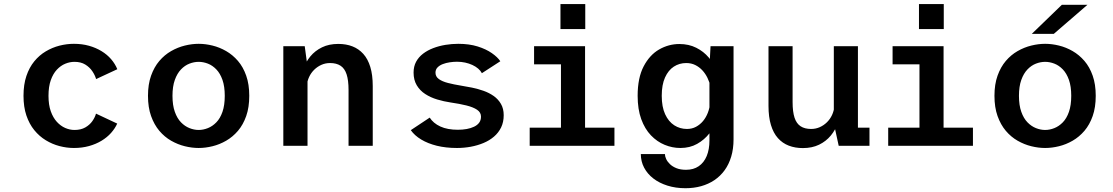

<svg xmlns="http://www.w3.org/2000/svg" viewBox="-20 -732 5590 964"><path d="M351 11Q315 11 278.8 1.5Q242.5 -8 210 -27.8Q177.5 -47.5 152.2 -78.5Q127 -109.5 112.5 -152.2Q98 -195 98 -251Q98 -307.5 112.5 -350.5Q127 -393.5 152.2 -424.2Q177.5 -455 210 -474.2Q242.5 -493.5 278.8 -502.8Q315 -512 351 -512Q392 -512 426.8 -502.2Q461.5 -492.5 489.8 -475.2Q518 -458 538 -434.8Q558 -411.5 569 -384.5L462.5 -335Q457 -354.5 443.5 -374.5Q430 -394.5 408 -408Q386 -421.5 354 -421.5Q330.5 -421.5 307.5 -412Q284.5 -402.5 265.5 -382.2Q246.5 -362 235 -329.5Q223.5 -297 223.5 -251Q223.5 -205.5 235 -173.2Q246.5 -141 265.5 -120.2Q284.5 -99.5 307.5 -89.5Q330.5 -79.5 354 -79.5Q386 -79.5 408.2 -92.2Q430.5 -105 443.8 -124Q457 -143 462 -161.5L568.5 -111.5Q557.5 -87 537.8 -64.8Q518 -42.5 490 -25.5Q462 -8.5 427.2 1.2Q392.5 11 351 11Z M977.5 11Q943.5 11 908 2.2Q872.5 -6.5 839.2 -25.5Q806 -44.5 780 -75.2Q754 -106 738.5 -149.5Q723 -193 723 -251Q723 -308.5 738.5 -352Q754 -395.5 780 -426Q806 -456.5 839.2 -475.5Q872.5 -494.5 908 -503.2Q943.5 -512 977.5 -512Q1011.5 -512 1047 -503.2Q1082.5 -494.5 1115.5 -475.5Q1148.5 -456.5 1174.8 -426Q1201 -395.5 1216.2 -352Q1231.5 -308.5 1231.5 -251Q1231.5 -193 1216.2 -149.5Q1201 -106 1174.8 -75.2Q1148.5 -44.5 1115.5 -25.5Q1082.5 -6.5 1047 2.2Q1011.5 11 977.5 11ZM977.5 -79.5Q1000.5 -79.5 1023.8 -88.8Q1047 -98 1066.2 -117.8Q1085.5 -137.5 1097 -170.5Q1108.5 -203.5 1108.5 -251Q1108.5 -298 1097 -330.8Q1085.5 -363.5 1066.2 -383.5Q1047 -403.5 1023.8 -412.5Q1000.5 -421.5 977.5 -421.5Q954.5 -421.5 931.2 -412.5Q908 -403.5 888.8 -383.5Q869.5 -363.5 857.8 -330.8Q846 -298 846 -251Q846 -203.5 857.8 -170.5Q869.5 -137.5 888.8 -117.8Q908 -98 931.2 -88.8Q954.5 -79.5 977.5 -79.5Z M1402.5 0V-500H1510L1524 -396.5V0ZM1730 0V-280.5Q1730 -329 1720.2 -358.8Q1710.5 -388.5 1689.8 -402Q1669 -415.5 1637 -415.5Q1614 -415.5 1593.8 -406.5Q1573.5 -397.5 1557.5 -381.8Q1541.5 -366 1532 -345.5Q1522.5 -325 1520.5 -302L1491 -314Q1491 -350 1502.8 -385Q1514.5 -420 1538.2 -448.8Q1562 -477.5 1597 -494.5Q1632 -511.5 1678.5 -511.5Q1718 -511.5 1749.5 -499.2Q1781 -487 1804 -461.5Q1827 -436 1839.2 -396Q1851.5 -356 1851.5 -299.5V0Z M2274.5 11Q2218.5 11 2173.2 -0.2Q2128 -11.5 2094.8 -31.5Q2061.5 -51.5 2042.5 -78.5L2137.5 -141.5Q2146 -128 2159.5 -116.5Q2173 -105 2191 -96.8Q2209 -88.5 2231.2 -84.5Q2253.5 -80.5 2278.5 -80.5Q2302 -80.5 2323 -84.2Q2344 -88 2360.2 -95.8Q2376.5 -103.5 2385.8 -116Q2395 -128.5 2395 -146.5Q2395 -167.5 2375.5 -180.8Q2356 -194 2321.8 -202.5Q2287.5 -211 2242.5 -217.5Q2208.5 -222.5 2175.2 -232.5Q2142 -242.5 2115.2 -259.8Q2088.5 -277 2072.5 -303.8Q2056.5 -330.5 2056.5 -367.5Q2056.5 -398.5 2069.2 -422Q2082 -445.5 2104.2 -462.5Q2126.5 -479.5 2155.5 -490.5Q2184.5 -501.5 2216.8 -506.8Q2249 -512 2281 -512Q2335.5 -512 2378 -498.8Q2420.5 -485.5 2449.5 -465.2Q2478.5 -445 2492 -424.5L2399.5 -364.5Q2393 -377 2380.8 -387.5Q2368.5 -398 2351.8 -405.8Q2335 -413.5 2315.5 -417.8Q2296 -422 2274.5 -422Q2257 -422 2238.2 -419.2Q2219.5 -416.5 2203.2 -410.2Q2187 -404 2176.8 -393.5Q2166.5 -383 2166.5 -367Q2166.5 -347.5 2183.2 -335.2Q2200 -323 2229 -315.5Q2258 -308 2295 -302Q2321 -298 2350.2 -292Q2379.5 -286 2407.8 -276Q2436 -266 2458.8 -250Q2481.5 -234 2495.2 -210.2Q2509 -186.5 2509 -153.5Q2509 -119 2496 -92.2Q2483 -65.5 2460.2 -46Q2437.5 -26.5 2407.5 -14Q2377.5 -1.5 2343.5 4.8Q2309.5 11 2274.5 11Z M2639.5 0V-91H2796.5V-409H2661.5V-500H2917.5V-91H3065V0ZM2794 -711.5H2918.5V-586H2794Z M3421.5 213Q3372.5 213 3331.2 200Q3290 187 3260.2 164Q3230.5 141 3214 109.8Q3197.5 78.5 3197.5 41.5H3318.5Q3318.5 53 3324.8 66.5Q3331 80 3343.8 92.2Q3356.5 104.5 3376.5 112.5Q3396.5 120.5 3424.5 120.5Q3462 120.5 3488.2 102.5Q3514.5 84.5 3528.2 51.5Q3542 18.5 3542 -27V-397L3547.5 -500H3663V-32.5Q3663 15.5 3651.2 54.5Q3639.5 93.5 3618 123Q3596.5 152.5 3566.8 172.5Q3537 192.5 3500.2 202.8Q3463.5 213 3421.5 213ZM3396 11Q3355.5 11 3317.2 -4.8Q3279 -20.5 3248.2 -52.5Q3217.5 -84.5 3199.5 -134Q3181.5 -183.5 3181.5 -251Q3181.5 -341 3211.5 -398.5Q3241.5 -456 3289.2 -483.5Q3337 -511 3391 -511Q3438.5 -511 3475.8 -492.2Q3513 -473.5 3538.2 -443.5Q3563.5 -413.5 3577 -379.2Q3590.5 -345 3590.5 -313.5L3547 -298Q3542.5 -319.5 3532.2 -340.8Q3522 -362 3506.5 -378.8Q3491 -395.5 3470.8 -405.5Q3450.5 -415.5 3425.5 -415.5Q3391 -415.5 3363.2 -397.5Q3335.5 -379.5 3319 -343Q3302.5 -306.5 3302.5 -251Q3302.5 -195.5 3319.5 -158.5Q3336.5 -121.5 3365.2 -103Q3394 -84.5 3429 -84.5Q3454 -84.5 3474.2 -95.2Q3494.5 -106 3509.8 -124.2Q3525 -142.5 3534 -166Q3543 -189.5 3545 -214L3591.5 -198.5Q3591.5 -166.5 3579 -130.2Q3566.5 -94 3541.5 -62Q3516.5 -30 3480 -9.5Q3443.5 11 3396 11Z M4011 11.5Q3972 11.5 3940.2 -0.8Q3908.5 -13 3885.8 -38.5Q3863 -64 3850.8 -104.2Q3838.5 -144.5 3838.5 -200.5V-500H3959.5V-219.5Q3959.5 -171 3969.2 -141.2Q3979 -111.5 3999.8 -98Q4020.5 -84.5 4052.5 -84.5Q4075.5 -84.5 4095.8 -93.5Q4116 -102.5 4132 -118.2Q4148 -134 4157.5 -154.5Q4167 -175 4169 -198L4198.5 -186Q4198.5 -150 4186.8 -115Q4175 -80 4151.2 -51.2Q4127.5 -22.5 4092.5 -5.5Q4057.5 11.5 4011 11.5ZM4191 0 4166.5 -112.5V-500H4287.5V-64.5L4266.5 -91H4345.5V0Z M4439.5 0V-91H4596.5V-409H4461.5V-500H4717.5V-91H4865V0ZM4594 -711.5H4718.5V-586H4594Z M5227.5 11Q5193.5 11 5158 2.2Q5122.5 -6.5 5089.2 -25.5Q5056 -44.5 5030 -75.2Q5004 -106 4988.5 -149.5Q4973 -193 4973 -251Q4973 -308.5 4988.5 -352Q5004 -395.5 5030 -426Q5056 -456.5 5089.2 -475.5Q5122.5 -494.5 5158 -503.2Q5193.5 -512 5227.5 -512Q5261.5 -512 5297 -503.2Q5332.5 -494.5 5365.5 -475.5Q5398.5 -456.5 5424.8 -426Q5451 -395.5 5466.2 -352Q5481.5 -308.5 5481.5 -251Q5481.5 -193 5466.2 -149.5Q5451 -106 5424.8 -75.2Q5398.5 -44.5 5365.5 -25.5Q5332.5 -6.5 5297 2.2Q5261.5 11 5227.5 11ZM5227.5 -79.5Q5250.5 -79.5 5273.8 -88.8Q5297 -98 5316.2 -117.8Q5335.5 -137.5 5347 -170.5Q5358.5 -203.5 5358.5 -251Q5358.5 -298 5347 -330.8Q5335.5 -363.5 5316.2 -383.5Q5297 -403.5 5273.8 -412.5Q5250.5 -421.5 5227.5 -421.5Q5204.5 -421.5 5181.2 -412.5Q5158 -403.5 5138.8 -383.5Q5119.5 -363.5 5107.8 -330.8Q5096 -298 5096 -251Q5096 -203.5 5107.8 -170.5Q5119.5 -137.5 5138.8 -117.8Q5158 -98 5181.2 -88.8Q5204.5 -79.5 5227.5 -79.5ZM5271 -562H5160.5L5311.5 -708H5440Z"/></svg>

Font: Trispace Thin Medium
Style: Regular
Weight: 500
Version: Version 1.210